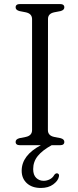

<svg xmlns="http://www.w3.org/2000/svg" viewBox="-20 -720 388 952"><path d="M217.5 -75Q217.5 -47.5 249 -41L280 -35Q299 -30 299 -16.5Q299 0 277.5 0H236Q190.5 25 167.5 53.2Q144.5 81.5 144.5 118.5Q144.5 147.5 159.5 162Q174.5 176.5 196.5 176.5Q212 176.5 226.5 169.2Q241 162 249 147.5Q256 138 264 139.5Q268 140 271 144Q274 148 272 156Q268 176.5 244 194.2Q220 212 182.5 212Q139 212 113.2 188.5Q87.5 165 87.5 126.5Q87.5 50.5 182.5 0H79.5Q57.5 0 57.5 -16.5Q57.5 -30 77 -35L107.5 -41Q139 -47.5 139 -75V-625Q139 -652.5 107.5 -659L77 -665Q57.5 -670 57.5 -683.5Q57.5 -700 79.5 -700H277Q299 -700 299 -683.5Q299 -670 280 -665L249 -659Q217.5 -652.5 218 -625Z"/></svg>

Font: Fraunces 9pt S050 Light
Style: Regular
Weight: 300
Version: Version 1.000; ttfautohint (v1.8.3)